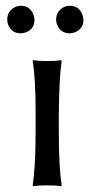

<svg xmlns="http://www.w3.org/2000/svg" viewBox="-20 -640 317 663"><path d="M103 -250Q103 -369.1 92.8 -429.2L95.2 -432.1Q113.3 -429.2 143.1 -429.2Q172.9 -429.2 190.9 -432.1L192.9 -429.2Q184.6 -375 183.1 -250V-179.2Q183.1 -63 192.9 0L190.9 2.9Q172.9 0 143.1 0Q113.3 0 95.2 2.9L92.8 0Q102.5 -61 103 -179.2ZM4.9 -571.8Q4.9 -602.1 32.2 -615.7Q42 -620.1 51.8 -620.1Q81.5 -620.1 94.7 -591.8Q98.6 -581.5 99.1 -571.8Q99.1 -541 70.8 -528.8Q61.5 -525.4 51.8 -524.9Q21 -524.9 8.8 -553.2Q4.9 -562.5 4.9 -571.8ZM173.8 -571.8Q173.8 -602.1 201.2 -615.7Q210.9 -620.1 221.2 -620.1Q251 -620.1 263.7 -591.8Q267.6 -581.5 268.1 -571.8Q268.1 -541 239.7 -528.8Q230.5 -525.4 221.2 -524.9Q190.4 -524.9 177.7 -553.2Q173.8 -562.5 173.8 -571.8Z"/></svg>

Font: Linux Biolinum Capitals O
Style: Small Caps
Weight: 400
Designer: Philipp H. Poll
Foundry: Philipp H. Poll
Version: Version 1.0.4